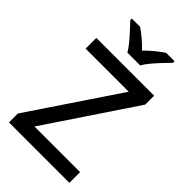

<svg xmlns="http://www.w3.org/2000/svg" viewBox="-277 -1035 1128 1128"><g transform="rotate(45 286.5 -471.0)"><path d="M537 0H35V-74L405 -625H47V-714H527V-640L158 -89H537ZM237 -782Q224 -805 202 -831.5Q180 -858 156 -884Q132 -910 114 -929V-942H182Q208 -925 236 -901.5Q264 -878 289 -851Q316 -878 344.5 -901.5Q373 -925 399 -942H469V-929Q450 -910 425.5 -884Q401 -858 378.5 -831.5Q356 -805 344 -782Z"/></g></svg>

Font: Noto Sans New Tai Lue Medium
Style: Regular
Weight: 500
Version: Version 2.003